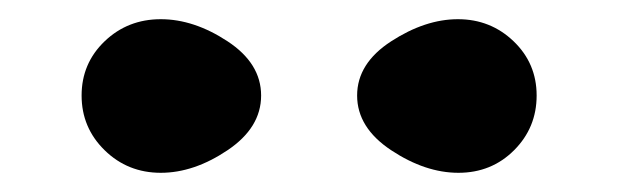

<svg xmlns="http://www.w3.org/2000/svg" viewBox="-20 -817 643 200"><path d="M89 -660.5Q65 -684 65 -717.5Q65 -751 89 -774Q113 -797 147.5 -797Q182 -797 217 -774Q252 -751 252 -717.5Q252 -684 217 -660.5Q182 -637 147.5 -637Q113 -637 89 -660.5ZM387.5 -660.5Q352 -684 352 -717.5Q352 -751 387.5 -774Q423 -797 457 -797Q491 -797 515 -774Q539 -751 539 -717.5Q539 -684 515.5 -660.5Q492 -637 457.5 -637Q423 -637 387.5 -660.5Z"/></svg>

Font: Fix15 Mono
Style: Bold
Weight: 700
Designer: Carrois Corporate & Edenspiekermann AG
Foundry: Carrois Corporate GbR & Edenspiekermann AG
Version: Version 3.206